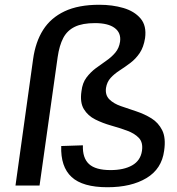

<svg xmlns="http://www.w3.org/2000/svg" viewBox="-20 -779 743 806"><path d="M431 7Q327 7 280.5 -36Q234 -79 237 -166L328 -169Q326 -116 353.5 -90.5Q381 -65 444 -65Q500 -65 535 -85Q570 -105 576 -146Q581 -181 563 -200Q545 -219 513.5 -230.5Q482 -242 446.5 -252Q411 -262 380 -277.5Q349 -293 332 -321Q315 -349 322 -396Q326 -431 343 -453.5Q360 -476 382 -492.5Q404 -509 426 -524Q448 -539 464 -558Q480 -577 484 -604Q489 -641 461.5 -661.5Q434 -682 379 -682Q326 -682 294 -666.5Q262 -651 245.5 -619.5Q229 -588 222 -539L146 0H45L119 -531Q129 -603 161 -653.5Q193 -704 251 -731.5Q309 -759 397 -759Q452 -759 498 -745.5Q544 -732 570 -701.5Q596 -671 589 -619Q583 -581 566.5 -556.5Q550 -532 527.5 -515Q505 -498 482.5 -483.5Q460 -469 444.5 -452Q429 -435 425 -410Q421 -380 439 -362Q457 -344 487.5 -333.5Q518 -323 552.5 -311.5Q587 -300 616 -282Q645 -264 661 -232Q677 -200 669 -146Q659 -70 595 -31.5Q531 7 431 7Z"/></svg>

Font: Pathway Extreme 28pt Medium
Style: Italic
Weight: 500
Italic angle: -8°
Designer: Eduardo Rodriguez Tunni
Foundry: Eduardo Rodriguez Tunni
Version: Version 1.001;gftools[0.9.26]